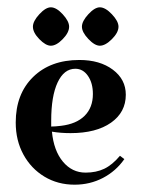

<svg xmlns="http://www.w3.org/2000/svg" viewBox="-20 -496 385 525"><path d="M308 -70 320 -61Q297 -28 261.5 -9.5Q226 9 184 9Q138 9 101.5 -13Q65 -35 44 -73.5Q23 -112 23 -161Q23 -239 70.5 -285.5Q118 -332 197 -332Q253 -332 288.5 -305.5Q324 -279 324 -237Q324 -189 283.5 -160.5Q243 -132 173 -132Q145 -132 122 -136Q127 -84 152 -54Q177 -24 214 -24Q243 -24 265 -34.5Q287 -45 308 -70ZM120 -166V-150Q131 -150 147 -152Q189 -157 211.5 -179.5Q234 -202 234 -239Q234 -269 220.5 -288.5Q207 -308 186 -308Q155 -308 137.5 -270.5Q120 -233 120 -166ZM119 -476Q134 -476 151.5 -457Q169 -438 169 -423Q169 -407 151.5 -389Q134 -371 119 -371Q105 -371 87.5 -389Q70 -407 70 -423Q70 -438 87.5 -457Q105 -476 119 -476ZM253 -476Q268 -476 286 -457Q304 -438 304 -423Q304 -407 286 -389Q268 -371 253 -371Q239 -371 221.5 -389.5Q204 -408 204 -423Q204 -438 221.5 -457Q239 -476 253 -476Z"/></svg>

Font: Katibeh
Style: Regular
Weight: 400
Designer: Arabic design by Kourosh Beigpour, Latin design by Eduardo Tunni, engineering by Lasse Fister
Version: Version 1.0010g